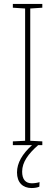

<svg xmlns="http://www.w3.org/2000/svg" viewBox="-20 -734 278 971"><path d="M92 134C92 86 123 44 173 0H194V-19L133 -22V-691L194 -695V-714H45V-695L107 -691V-22L45 -19V0H142C93 44 66 90 66 138C66 189 95 217 140 217C156 217 171 214 179 210L180 187C172 190 155 193 141 193C109 193 92 173 92 134Z"/></svg>

Font: Noto Sans Thai Cond Thin
Style: Regular
Weight: 100
Width: 3
Designer: Monotype Design Team
Foundry: Monotype Imaging Inc.
Version: Version 2.002